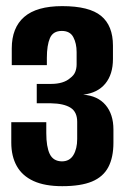

<svg xmlns="http://www.w3.org/2000/svg" viewBox="-20 -614 420 640"><path d="M187.5 6.6Q129.4 6.6 91.8 -10.6Q54.1 -27.9 35.9 -60.5Q17.6 -93.2 17.6 -138.6V-206.6H134.3V-170.2Q134.3 -124.7 145.8 -100.7Q157.4 -76.7 186.1 -76.1Q211.9 -76.1 224.6 -97Q237.3 -118 237.3 -150.8V-207.9Q237.3 -241.1 214.9 -255.1Q192.5 -269 150 -269.7H102.5V-334.3H150.7Q170.6 -334.3 186.7 -339.1Q202.9 -344 213.5 -353.4Q226.1 -362.6 230.8 -374.3Q235.4 -386 235.4 -399.5V-440.4Q235.4 -469.4 224.4 -490.1Q213.5 -510.9 186.1 -510.9Q156.8 -510.9 146.5 -487.1Q136.2 -463.2 136.2 -421V-397H19.2V-452.5Q19.2 -521.6 60.7 -557.6Q102.2 -593.6 187.5 -593.6Q277.5 -593.6 317 -561Q356.5 -528.5 356.5 -462V-417.1Q356.5 -366.2 331 -335.2Q305.5 -304.2 257.3 -298.4Q305.6 -294.9 331.9 -264Q358.1 -233.1 358.1 -182.1V-138.6Q358.1 -89.1 341 -56.8Q323.9 -24.5 286.6 -8.9Q249.3 6.6 187.5 6.6Z"/></svg>

Font: Alumni Sans SC Thin
Style: Regular
Weight: 100
Designer: Robert E. Leuschke
Foundry: Robert E. Leuschke
Version: Version 1.018